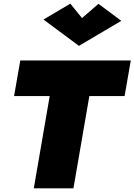

<svg xmlns="http://www.w3.org/2000/svg" viewBox="-20 -1031 736 1051"><path d="M57 -505H252L165 0H382L469 -505H662L696 -700H91ZM429 -932 365 -1011 218 -924 412 -780 644 -917 519 -1010Z"/></svg>

Font: Jost Black
Style: Italic
Weight: 900
Italic angle: -5°
Version: Version 3.710